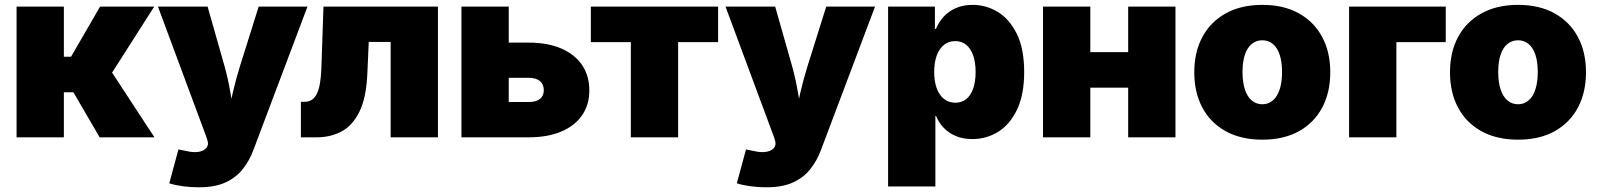

<svg xmlns="http://www.w3.org/2000/svg" viewBox="-20 -570 6633 797"><path d="M48.8 0V-542.5H245.1V-334.5H274.9L395.5 -542.5H620.1L445.3 -268.6L621.1 0H393.6L284.7 -187H245.1V0Z M682.6 190.9 720.7 50.3 752 56.6Q782.7 64 804.4 60.3Q826.2 56.6 836.4 44.4Q846.7 32.2 841.8 15.1L837.4 0.5L635.7 -542.5H841.8L911.6 -296.9Q927.2 -241.2 936.5 -184.8Q945.8 -128.4 958.5 -61.5H920.4Q933.1 -128.4 946.3 -185.3Q959.5 -242.2 976.6 -296.9L1053.7 -542.5H1256.3L1032.2 51.8Q1015.6 96.7 987.8 131.8Q960 167 916 187.3Q872.1 207.5 805.7 207.5Q772 207.5 739.3 203.1Q706.5 198.7 682.6 190.9Z M1229 0V-147.5H1245.6Q1261.7 -147.5 1273.9 -155.3Q1286.1 -163.1 1294.7 -179.7Q1303.2 -196.3 1307.9 -222.7Q1312.5 -249 1314 -285.2L1322.8 -542.5H1797.9V0H1601.6V-396H1510.7L1504.9 -265.6Q1500.5 -163.1 1471.4 -105.2Q1442.4 -47.4 1396.7 -23.7Q1351.1 0 1295.4 0Z M2008.8 -393.1H2174.8Q2252.9 -393.1 2309.3 -368.9Q2365.7 -344.7 2396 -300.3Q2426.3 -255.9 2426.3 -194.3Q2426.3 -134.8 2396 -91.1Q2365.7 -47.4 2309.3 -23.7Q2252.9 0 2174.8 0H1895.5V-542.5H2091.8V-146.5H2174.3Q2205.1 -146.5 2221.2 -159.2Q2237.3 -171.9 2237.3 -195.3Q2237.3 -220.2 2221.2 -233.6Q2205.1 -247.1 2174.3 -247.1H2008.8Z M2598.6 0V-395H2432.6V-542.5H2960.9V-395H2794.9V0Z M3038.6 190.9 3076.7 50.3 3107.9 56.6Q3138.7 64 3160.4 60.3Q3182.1 56.6 3192.4 44.4Q3202.6 32.2 3197.8 15.1L3193.4 0.5L2991.7 -542.5H3197.8L3267.6 -296.9Q3283.2 -241.2 3292.5 -184.8Q3301.8 -128.4 3314.5 -61.5H3276.4Q3289.1 -128.4 3302.2 -185.3Q3315.4 -242.2 3332.5 -296.9L3409.7 -542.5H3612.3L3388.2 51.8Q3371.6 96.7 3343.8 131.8Q3315.9 167 3272 187.3Q3228 207.5 3161.6 207.5Q3127.9 207.5 3095.2 203.1Q3062.5 198.7 3038.6 190.9Z M3666.5 204.1V-542.5H3860.8V-450.2H3865.2Q3876.5 -478 3897.2 -500.7Q3918 -523.4 3948 -536.6Q3978 -549.8 4017.6 -549.8Q4073.2 -549.8 4121.8 -520.5Q4170.4 -491.2 4200.9 -429.4Q4231.4 -367.7 4231.4 -271Q4231.4 -178.2 4202.4 -116.2Q4173.3 -54.2 4124.3 -23.4Q4075.2 7.3 4015.6 7.3Q3978 7.3 3948.2 -5.1Q3918.5 -17.6 3897.7 -39.1Q3877 -60.5 3865.7 -88.4H3862.8V204.1ZM3945.3 -143.6Q3972.2 -143.6 3991 -158.7Q4009.8 -173.8 4019.8 -202.6Q4029.8 -231.4 4029.8 -271Q4029.8 -311 4019.8 -339.6Q4009.8 -368.2 3991 -383.8Q3972.2 -399.4 3945.3 -399.4Q3918.5 -399.4 3898.7 -383.8Q3878.9 -368.2 3868.4 -339.6Q3857.9 -311 3857.9 -271Q3857.9 -231.9 3868.4 -203.4Q3878.9 -174.8 3898.7 -159.2Q3918.5 -143.6 3945.3 -143.6Z M4721.2 -353.5V-206.1H4447.8V-353.5ZM4505.9 -542.5V0H4309.6V-542.5ZM4859.4 -542.5V0H4663.1V-542.5Z M5220.2 9.8Q5131.8 9.8 5068.4 -25.1Q5004.9 -60.1 4971.2 -123Q4937.5 -186 4937.5 -270Q4937.5 -354 4971.2 -416.7Q5004.9 -479.5 5068.4 -514.6Q5131.8 -549.8 5220.2 -549.8Q5308.6 -549.8 5371.6 -514.6Q5434.6 -479.5 5468.3 -416.7Q5502 -354 5502 -270Q5502 -186 5468.3 -123Q5434.6 -60.1 5371.6 -25.1Q5308.6 9.8 5220.2 9.8ZM5220.2 -137.2Q5245.1 -137.2 5263.7 -153.1Q5282.2 -168.9 5292 -199Q5301.8 -229 5301.8 -271Q5301.8 -313.5 5292 -342.8Q5282.2 -372.1 5263.7 -387.5Q5245.1 -402.8 5220.2 -402.8Q5194.8 -402.8 5176 -387.5Q5157.2 -372.1 5147.5 -342.8Q5137.7 -313.5 5137.7 -271Q5137.7 -229 5147.5 -199Q5157.2 -168.9 5176 -153.1Q5194.8 -137.2 5220.2 -137.2Z M5981.4 -542.5V-395H5776.4V0H5580.1V-542.5Z M6281.7 9.8Q6193.4 9.8 6129.9 -25.1Q6066.4 -60.1 6032.7 -123Q5999 -186 5999 -270Q5999 -354 6032.7 -416.7Q6066.4 -479.5 6129.9 -514.6Q6193.4 -549.8 6281.7 -549.8Q6370.1 -549.8 6433.1 -514.6Q6496.1 -479.5 6529.8 -416.7Q6563.5 -354 6563.5 -270Q6563.5 -186 6529.8 -123Q6496.1 -60.1 6433.1 -25.1Q6370.1 9.8 6281.7 9.8ZM6281.7 -137.2Q6306.6 -137.2 6325.2 -153.1Q6343.8 -168.9 6353.5 -199Q6363.3 -229 6363.3 -271Q6363.3 -313.5 6353.5 -342.8Q6343.8 -372.1 6325.2 -387.5Q6306.6 -402.8 6281.7 -402.8Q6256.3 -402.8 6237.5 -387.5Q6218.8 -372.1 6209 -342.8Q6199.2 -313.5 6199.2 -271Q6199.2 -229 6209 -199Q6218.8 -168.9 6237.5 -153.1Q6256.3 -137.2 6281.7 -137.2Z"/></svg>

Font: Inter 16pt Black
Style: Regular
Weight: 900
Version: Version 4.001;git-66647c0bb